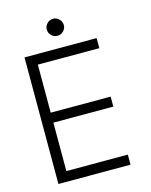

<svg xmlns="http://www.w3.org/2000/svg" viewBox="-121 -889 762 967"><g transform="rotate(-15 260.5 -405.5)"><path d="M61.5 -660H437.5V-607.5H117V-357H429.5V-305H117V-52.5H437.5V0H61.5ZM250.5 -722Q232 -722 219 -735.5Q206 -749 206 -766.5Q206 -784 219 -797.5Q232 -811 250.5 -811Q268 -811 281.5 -797.8Q295 -784.5 295 -766.5Q295 -748 281.5 -735Q268 -722 250.5 -722Z"/></g></svg>

Font: League Spartan Thin Light
Style: Regular
Weight: 300
Version: Version 2.002